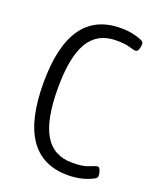

<svg xmlns="http://www.w3.org/2000/svg" viewBox="-134 -787 718 874"><g transform="rotate(20 225.0 -350.0)"><path d="M300 6Q53 6 53 -352Q53 -706 300 -706Q332 -706 358 -700.5Q384 -695 402 -687Q415 -682 415 -670Q415 -657 410.5 -644.5Q406 -632 397 -632Q386 -632 364 -639Q342 -646 300 -646Q209 -646 166 -574.5Q123 -503 123 -352Q123 -199 166 -126.5Q209 -54 300 -54Q352 -54 379.5 -66Q407 -78 416 -78Q424 -78 429 -65Q434 -52 434 -39Q434 -29 423 -23Q369 6 300 6Z"/></g></svg>

Font: Asap Condensed Light
Style: Regular
Weight: 300
Width: 3
Designer: Pablo Cosgaya
Foundry: Omnibus-Type
Version: Version 3.001; ttfautohint (v1.8.4.7-5d5b)